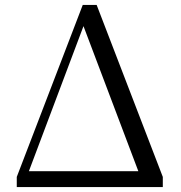

<svg xmlns="http://www.w3.org/2000/svg" viewBox="-20 -754 728 774"><path d="M47.6 0V-40.8L313.6 -734.2H369.6L636.3 -40.8V0H561.8L308 -671.3H325.4L321.2 -661L72.4 0ZM62.4 0 68.1 -63.9H605.1V0Z"/></svg>

Font: Noto Serif TC
Style: Regular
Weight: 200
Designer: Ryoko NISHIZUKA 西塚涼子 (kana & ideographs); Frank Grießhammer (Latin, Greek & Cyrillic); Wenlong ZHANG 张文龙 (bopomofo); San
Foundry: Adobe
Version: Version 2.001;hotconv 1.1.0;makeotfexe 2.6.0